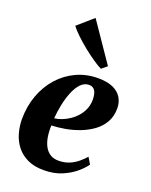

<svg xmlns="http://www.w3.org/2000/svg" viewBox="-157 -929 803 1023"><g transform="rotate(20 244.0 -417.5)"><path d="M443 -101Q429.5 -80.5 399.2 -54Q369 -27.5 323.8 -8Q278.5 11.5 220 11.5Q166 11.5 127.8 -6.8Q89.5 -25 65.5 -55.8Q41.5 -86.5 30.5 -124.8Q19.5 -163 19 -203.5Q19 -277.5 42 -340.2Q65 -403 106.8 -449.8Q148.5 -496.5 204.8 -522.5Q261 -548.5 326.5 -548.5Q379.5 -548.5 412.2 -533.5Q445 -518.5 460.8 -492.5Q476.5 -466.5 477 -434Q477.5 -387.5 458 -353.2Q438.5 -319 405.8 -295.2Q373 -271.5 333.2 -256.5Q293.5 -241.5 253 -234.5Q212.5 -227.5 178 -226.5Q176.5 -191 181.5 -161.2Q186.5 -131.5 198.5 -109.5Q210.5 -87.5 230 -75.2Q249.5 -63 277 -63Q311 -63 337.8 -74.2Q364.5 -85.5 385.2 -102.8Q406 -120 421 -137.5ZM294.5 -498.5Q267 -498.5 246.5 -476.8Q226 -455 212 -420Q198 -385 189.8 -344.8Q181.5 -304.5 179 -267.5Q198.5 -269.5 220.8 -278Q243 -286.5 264 -300.8Q285 -315 302 -334.8Q319 -354.5 329 -379.2Q339 -404 338.5 -433.5Q337.5 -468 326 -483.2Q314.5 -498.5 294.5 -498.5ZM322.5 -600.5Q303 -610 274.8 -629.2Q246.5 -648.5 215.8 -673Q185 -697.5 158.5 -722.8Q132 -748 116 -769L203.5 -845.5L353.5 -626Z"/></g></svg>

Font: Merriweather 72pt ExtraBold
Style: Italic
Weight: 800
Italic angle: -7.8°
Version: Version 2.101